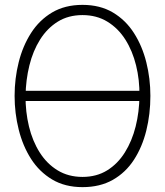

<svg xmlns="http://www.w3.org/2000/svg" viewBox="-20 -754 678 789"><path d="M64 -339V-381H573V-339ZM319 15Q247 15 194.2 -16.5Q141.5 -48 107.5 -101.2Q73.5 -154.5 56.8 -221.8Q40 -289 40 -360Q40 -431.5 56.8 -498.2Q73.5 -565 107.5 -618.2Q141.5 -671.5 194.2 -702.8Q247 -734 319 -734Q391 -734 443.8 -702.8Q496.5 -671.5 530.5 -618.2Q564.5 -565 581.2 -498.2Q598 -431.5 598 -360Q598 -285 581.2 -217.5Q564.5 -150 530.5 -97.5Q496.5 -45 443.8 -15Q391 15 319 15ZM319 -27Q377 -27 420.5 -54Q464 -81 493.2 -127.8Q522.5 -174.5 537.5 -234.5Q552.5 -294.5 553 -360Q554 -425.5 539.2 -485.2Q524.5 -545 495 -591.5Q465.5 -638 421.2 -665Q377 -692 319 -692Q261 -692 217.5 -665Q174 -638 144.8 -591.5Q115.5 -545 100.8 -485.2Q86 -425.5 85 -360Q84.5 -294.5 99 -234.5Q113.5 -174.5 143 -127.8Q172.5 -81 216.8 -54Q261 -27 319 -27Z"/></svg>

Font: Manrope ExtraLight
Style: Regular
Weight: 200
Designer: Mikhail Sharanda
Foundry: Mikhail Sharanda
Version: Version 4.505